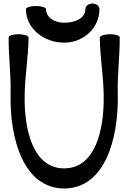

<svg xmlns="http://www.w3.org/2000/svg" viewBox="-20 -1012 739 1089"><path d="M127 -960C127 -850 229 -770 344 -770C453 -770 544 -853 544 -960C544 -978 526 -992 504 -992C482 -992 464 -978 464 -960C464 -907 404 -883 344 -883C291 -883 241 -912 241 -960C241 -970 215 -978 184 -978C153 -978 127 -970 127 -960ZM29 -801C28 -694 43 -588 40 -481C34 -218 117 57 344 57C571 57 654 -218 648 -481C645 -588 660 -694 659 -801C659 -810 634 -818 603 -818C571 -817 546 -809 546 -799C547 -692 566 -586 568 -479C573 -274 520 -57 344 -57C168 -57 115 -274 120 -479C122 -586 141 -692 142 -799C142 -809 117 -817 85 -818C54 -818 29 -810 29 -801Z"/></svg>

Font: Nupuram SemiBold
Style: Regular
Weight: 600
Designer: Santhosh Thottingal (santhosh.thottingal@gmail.com)
Foundry: SMC
Version: Version 1.000